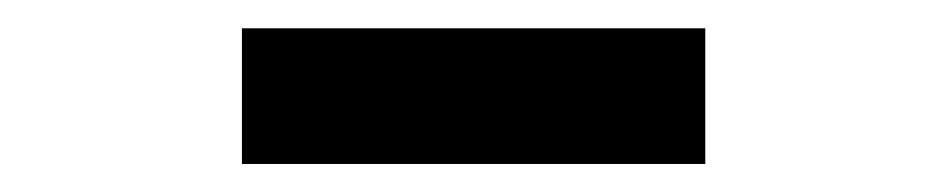

<svg xmlns="http://www.w3.org/2000/svg" viewBox="-20 -789 666 135"><path d="M150.1 -673.7V-769.1H475.9V-673.7Z"/></svg>

Font: Noto Sans TC
Style: Regular
Weight: 100
Designer: Ryoko NISHIZUKA 西塚涼子 (kana, bopomofo & ideographs); Paul D. Hunt (Latin, Greek & Cyrillic); Sandoll Communications 산돌커뮤니
Foundry: Adobe
Version: Version 2.004;hotconv 1.0.118;makeotfexe 2.5.65603